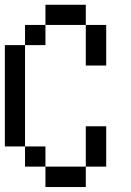

<svg xmlns="http://www.w3.org/2000/svg" viewBox="-20 -712 540 790"><path d="M0 -109.4V-526.4H83V-609.4H167V-692.4H333V-609.4H417V-442.4H333V-609.4H167V-526.4H83V-109.4H167V-26.4H333V-192.4H417V-26.4H333V57.6H167V-26.4H83V-109.4Z"/></svg>

Font: KH Dot Kodenmachou 12
Style: Regular
Weight: 400
Designer: Original version for X68000 by Keitarou Hiraki (http://hp.vector.co.jp/authors/VA000874/) / TrueType conversion by Homem
Version: Version 1.00.20150527